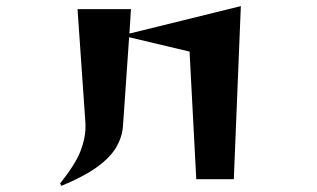

<svg xmlns="http://www.w3.org/2000/svg" viewBox="-20 -587 1040 629"><path d="M623 0 601 -418 403 -465 383 -176Q381 -141 362.5 -107.5Q344 -74 301 -42Q258 -10 181 22L177 14Q227 -49 243.5 -91.5Q260 -134 260 -169V-182L234 -557H409L404 -477L769 -567L746 0Z"/></svg>

Font: Reggae One
Style: Regular
Weight: 400
Designer: Fontworks Inc.
Foundry: Fontworks Inc.
Version: Version 1.100